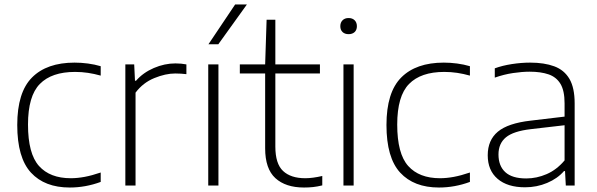

<svg xmlns="http://www.w3.org/2000/svg" viewBox="-20 -828 2666 857"><path d="M291.5 9Q179.5 9 118.2 -57.5Q57 -124 57 -270Q57 -416 123 -482.2Q189 -548.5 313 -548.5Q342.5 -548.5 372.5 -544.5Q402.5 -540.5 429.5 -532.5V-490.5Q401 -498.5 372.8 -502.8Q344.5 -507 315 -507Q210.5 -507 157.8 -453.2Q105 -399.5 105 -272Q105 -142 154 -87.2Q203 -32.5 296 -32.5Q325 -32.5 357.5 -38.5Q390 -44.5 429.5 -58V-16Q361.5 9 291.5 9Z M539.5 0V-540.5H579L582.5 -467.5H587Q619 -504 666.8 -524.5Q714.5 -545 763 -545Q789.5 -545 812 -540.5V-497Q800 -498.5 788 -499.2Q776 -500 762 -500Q719 -500 668.8 -479.5Q618.5 -459 585 -414.5V0Z M909.5 0V-540.5H955V0ZM910.5 -630.5 1029.5 -808H1082L954.5 -630.5Z M1337 9Q1255 9 1209.2 -32.8Q1163.5 -74.5 1163.5 -166V-500H1050.5V-540.5H1163.5L1170 -740H1209V-540.5H1408V-500H1209V-174Q1209 -97 1243.5 -64.8Q1278 -32.5 1342.5 -32.5Q1375 -32.5 1418.5 -42.5V-0.5Q1396 5 1377 7Q1358 9 1337 9Z M1513 0V-540.5H1558.5V0ZM1536 -675.5Q1519 -675.5 1509 -685Q1499 -694.5 1499 -711Q1499 -727.5 1509 -737.5Q1519 -747.5 1536 -747.5Q1553 -747.5 1563 -737.5Q1573 -727.5 1573 -711Q1573 -694.5 1563 -685Q1553 -675.5 1536 -675.5Z M1939.5 9Q1827.5 9 1766.2 -57.5Q1705 -124 1705 -270Q1705 -416 1771 -482.2Q1837 -548.5 1961 -548.5Q1990.5 -548.5 2020.5 -544.5Q2050.5 -540.5 2077.5 -532.5V-490.5Q2049 -498.5 2020.8 -502.8Q1992.5 -507 1963 -507Q1858.5 -507 1805.8 -453.2Q1753 -399.5 1753 -272Q1753 -142 1802 -87.2Q1851 -32.5 1944 -32.5Q1973 -32.5 2005.5 -38.5Q2038 -44.5 2077.5 -58V-16Q2009.5 9 1939.5 9Z M2323.5 8Q2245 8 2201 -29.8Q2157 -67.5 2157 -135Q2157 -202.5 2202.2 -240.2Q2247.5 -278 2348.5 -289.5L2500 -307.5V-367Q2500 -423 2481.8 -453.5Q2463.5 -484 2428.8 -496Q2394 -508 2344 -508Q2311 -508 2270.2 -502Q2229.5 -496 2188.5 -481.5V-523Q2222.5 -535.5 2264.8 -542Q2307 -548.5 2346 -548.5Q2409.5 -548.5 2454 -532Q2498.5 -515.5 2521.8 -475.8Q2545 -436 2545 -366.5V0H2505.5L2502 -64.5H2497.5Q2468.5 -31 2422.2 -11.5Q2376 8 2323.5 8ZM2205 -138.5Q2205 -87.5 2235.5 -59.5Q2266 -31.5 2329 -31.5Q2375.5 -31.5 2420 -50.8Q2464.5 -70 2500 -112V-269L2349 -251.5Q2271.5 -242.5 2238.2 -215Q2205 -187.5 2205 -138.5Z"/></svg>

Font: Encode Sans SemiExpanded SemiExpanded ExtraLight
Style: Regular
Weight: 200
Width: 6
Designer: Multiple Designers
Foundry: Impallari Type
Version: Version 3.000; ttfautohint (v1.8.3) -l 8 -r 50 -G 200 -x 14 